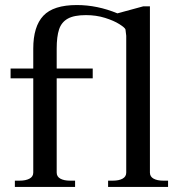

<svg xmlns="http://www.w3.org/2000/svg" viewBox="-20 -742 723 762"><path d="M39 -25H58Q82 -25 97 -33Q112 -41 112 -57V-431H22V-470H112V-549Q112 -637 152 -679.5Q192 -722 285 -722Q366 -722 446 -689L549 -717H575V-57Q575 -41 589.5 -33Q604 -25 628 -25H647V0H409V-25H428Q452 -25 466.5 -33Q481 -41 481 -57V-600Q481 -604 478 -625Q476 -632 454 -646Q432 -660 397 -671Q362 -682 321 -682Q274 -682 249 -668Q224 -654 214.5 -625.5Q205 -597 205 -549V-470H348V-431H205V-57Q205 -41 219.5 -33Q234 -25 258 -25H278V0H39Z"/></svg>

Font: TavirajRegular
Style: Regular
Weight: 400
Designer: Katatrad Team
Foundry: CadsonDemak
Version: Version 1.000